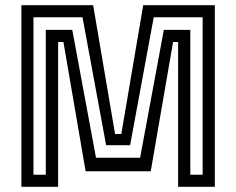

<svg xmlns="http://www.w3.org/2000/svg" viewBox="-20 -720 910 740"><path d="M62.5 0V-700H339L423.5 -203.5H447.5L532 -700H808V0H666.5V-558H647L561 -60H310L224.5 -558H204V0ZM109 -46.5H156.5V-605H258.5L350 -112H520L611.5 -605H713.5V-46.5H761V-653.5H572.5L481.5 -160.5H389L298 -653.5H109Z"/></svg>

Font: Tourney Medium
Style: Regular
Weight: 500
Designer: Tyler Finck
Foundry: Etcetera Type Co
Version: Version 1.015